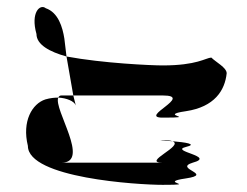

<svg xmlns="http://www.w3.org/2000/svg" viewBox="-20 -699 691 537"><path d="M58 -291C58 -201 366 -182 435 -182C542 -182 416 -188 500 -200C580 -212 464 -227 519 -244C586 -262 452 -276 500 -288C534 -296 498 -301 462 -304C498 -292 374 -244 435 -244H152C234 -244 129 -394 143 -426C133 -426 121 -425 107 -421C70 -409 41 -360 58 -291ZM82 -604C65 -664 92 -689 108 -676C143 -664 155 -623 160 -591L166 -541C119 -554 82 -574 82 -604ZM143 -426C145 -430 147 -432 152 -432H185L192 -404C188 -416 166 -425 143 -426ZM166 -541 185 -432H435C524 -432 366 -370 435 -370C542 -370 416 -376 500 -388C580 -400 609 -446 614 -494C614 -510 584 -525 571 -538C555 -537 531 -516 435 -516C403 -516 268 -522 166 -541ZM462 -304C436 -306 419 -307 435 -307C448 -307 458 -306 462 -304Z"/></svg>

Font: bitstorm
Style: suext
Weight: 400
Version: Version 0.2